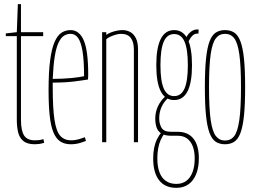

<svg xmlns="http://www.w3.org/2000/svg" viewBox="-20 -685 1230 925"><path d="M148 10Q111 10 92 -6Q73 -22 67 -49Q61 -76 61 -108V-511H8V-524L61 -530L66 -665H81V-530H188V-511H81V-108Q81 -56 96 -32.5Q111 -9 148 -9Q158 -9 168 -10Q178 -11 189 -15L193 3Q180 7 169 8.5Q158 10 148 10Z M321 10Q291 10 270.5 -3.5Q250 -17 237.5 -47Q225 -77 219.5 -127Q214 -177 214 -250Q214 -338 221.5 -394.5Q229 -451 243 -483Q257 -515 276.5 -527.5Q296 -540 320 -540Q362 -540 383.5 -490.5Q405 -441 405 -325Q405 -321 404.5 -312.5Q404 -304 404 -302Q391 -300 374.5 -297.5Q358 -295 337.5 -292.5Q317 -290 291 -288.5Q265 -287 234 -287Q234 -282 234 -276Q234 -270 234 -265Q234 -164 242.5 -108Q251 -52 270.5 -30.5Q290 -9 322 -9Q332 -9 342 -10.5Q352 -12 364 -15.5Q376 -19 389 -24L394 -6Q381 -1 368 3Q355 7 343.5 8.5Q332 10 321 10ZM234 -305Q256 -305 279.5 -306Q303 -307 324 -309Q345 -311 361 -313.5Q377 -316 385 -318Q385 -394 377.5 -438.5Q370 -483 356 -502.5Q342 -522 320 -522Q303 -522 288.5 -513Q274 -504 262.5 -480.5Q251 -457 244 -414.5Q237 -372 234 -305Z M472 0V-530H492V-517Q502 -524 515 -529Q528 -534 542.5 -537Q557 -540 570 -540Q590 -540 607 -531Q624 -522 634.5 -501.5Q645 -481 645 -446V0H625V-446Q625 -483 610 -502.5Q595 -522 563 -522Q553 -522 540 -518.5Q527 -515 514 -509.5Q501 -504 492 -496V0Z M830 220Q775 220 746.5 183.5Q718 147 718 78Q718 51 722.5 28Q727 5 736.5 -14.5Q746 -34 761 -52L775 -45Q762 -29 754 -10.5Q746 8 742 30Q738 52 738 78Q738 118 748.5 145.5Q759 173 779.5 187Q800 201 830 201Q858 201 877.5 186.5Q897 172 907.5 144.5Q918 117 918 78Q918 44 908.5 19.5Q899 -5 881 -18Q863 -31 837 -31H804Q775 -31 758 -41.5Q741 -52 734.5 -70.5Q728 -89 728 -114Q728 -145 741 -173Q754 -201 779 -223L790 -213Q769 -194 758 -169Q747 -144 747 -115Q747 -88 758.5 -69Q770 -50 804 -50H836Q886 -50 912 -17Q938 16 938 78Q938 122 925 154Q912 186 888 203Q864 220 830 220ZM819 -203Q776 -203 754.5 -245Q733 -287 733 -371Q733 -455 754.5 -497.5Q776 -540 819 -540Q862 -540 883.5 -497.5Q905 -455 905 -371Q905 -287 883.5 -245Q862 -203 819 -203ZM819 -222Q853 -222 869 -258.5Q885 -295 885 -371Q885 -448 869 -484.5Q853 -521 819 -521Q785 -521 769 -484.5Q753 -448 753 -371Q753 -295 769 -258.5Q785 -222 819 -222ZM885 -479 875 -499Q883 -519 898 -531Q913 -543 929 -543Q934 -543 935 -543Q936 -543 937 -542L936 -522Q935 -523 934 -523Q933 -523 929 -523Q917 -523 906.5 -512.5Q896 -502 885 -479Z M967 -265Q967 -348 972.5 -401.5Q978 -455 989.5 -485.5Q1001 -516 1019.5 -528Q1038 -540 1064 -540Q1090 -540 1108.5 -528Q1127 -516 1138.5 -485.5Q1150 -455 1155.5 -401.5Q1161 -348 1161 -265Q1161 -182 1155.5 -128.5Q1150 -75 1138.5 -44.5Q1127 -14 1108.5 -2Q1090 10 1064 10Q1038 10 1019.5 -2Q1001 -14 989.5 -44.5Q978 -75 972.5 -128.5Q967 -182 967 -265ZM987 -265Q987 -163 995 -107Q1003 -51 1020 -29.5Q1037 -8 1064 -8Q1092 -8 1108.5 -29.5Q1125 -51 1133 -107Q1141 -163 1141 -265Q1141 -368 1133 -423.5Q1125 -479 1108.5 -500.5Q1092 -522 1064 -522Q1037 -522 1020 -500.5Q1003 -479 995 -423.5Q987 -368 987 -265Z"/></svg>

Font: Georama ExtraCondensed Thin
Style: Regular
Weight: 100
Width: 2
Designer: Jean-Baptiste Levee
Foundry: Production Type
Version: Version 1.001